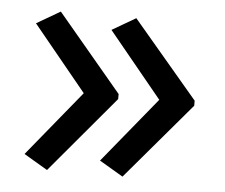

<svg xmlns="http://www.w3.org/2000/svg" viewBox="-39 -514 587 501"><g transform="rotate(5 254.5 -263.5)"><path d="M270 -256.8 101.1 -56.2 39.1 -92.8 179.2 -264.2 39.1 -435.1 101.1 -471.2 270 -270ZM469.2 -256.8 298.8 -56.2 236.8 -92.8 377 -264.2 236.8 -435.1 298.8 -471.2 469.2 -270Z"/></g></svg>

Font: NotoSans
Style: Regular
Weight: 400
Designer: Monotype Design team
Foundry: Monotype Imaging Inc.
Version: Version 1.04; ttfautohint (v1.4.1)